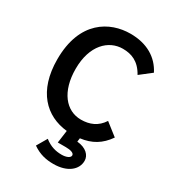

<svg xmlns="http://www.w3.org/2000/svg" viewBox="-199 -744 960 1060"><g transform="rotate(30 281.5 -214.0)"><path d="M308 204C397 204 449 159 449 103C449 68 419 36 361 31L364 8C435 -1 487 -31 529 -92L451 -153C419 -103 372 -84 317 -84C222 -84 152 -168 152 -313C152 -463 233 -539 323 -539C378 -539 428 -521 465 -454L537 -510C498 -587 423 -632 318 -632C188 -632 38 -552 38 -308C38 -106 143 -5 281 9L270 89H321C352 89 375 96 375 111C375 127 350 137 322 137C284 137 249 128 212 99L174 164C220 196 263 204 308 204Z"/></g></svg>

Font: Inconsolata SemiExpanded
Style: Bold
Weight: 700
Width: 6
Monospace: yes
Designer: Raph Levien, Cyreal, Brenton Simpson
Foundry: Raph Levien, Cyreal, Google
Version: Version 3.100